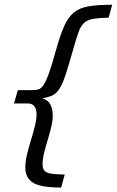

<svg xmlns="http://www.w3.org/2000/svg" viewBox="-20 -651 502 825"><path d="M242.7 154.8Q153.2 154.8 121 133.5Q88.7 112.1 88.7 69.4Q88.7 43.5 96 13.3Q103.2 -16.9 112.9 -48.4Q122.6 -79.8 129.8 -108.9Q137.1 -137.9 137.1 -160.5Q137.1 -181.5 127.8 -194Q118.5 -206.5 100 -206.5H40.3L56.5 -263.7H116.9Q133.1 -263.7 144.8 -266.9Q156.5 -270.2 166.9 -285.5Q177.4 -300.8 190.3 -336.3Q203.2 -371.8 221 -437.1Q238.7 -500 255.6 -538.3Q272.6 -576.6 296.8 -596.8Q321 -616.9 360.5 -623.8Q400 -630.6 462.1 -630.6L446.8 -575Q404.8 -574.2 379.8 -569.8Q354.8 -565.3 340.7 -552Q326.6 -538.7 316.9 -511.7Q307.3 -484.7 294.4 -438.7Q275.8 -372.6 262.9 -333.1Q250 -293.5 237.1 -272.2Q224.2 -250.8 206.9 -241.9Q189.5 -233.1 161.3 -229Q177.4 -224.2 187.1 -214.5Q196.8 -204.8 201.6 -189.9Q206.5 -175 206.5 -153.2Q206.5 -131.5 200 -104.4Q193.5 -77.4 184.7 -48.8Q175.8 -20.2 169.4 6.5Q162.9 33.1 162.9 54.8Q162.9 71 169.4 80.6Q175.8 90.3 196 94.4Q216.1 98.4 258.1 99.2Z"/></svg>

Font: Playfair 5pt SemiExpanded Light
Style: Italic
Weight: 300
Width: 6
Italic angle: -15.6°
Designer: Claus Eggers Sørensen
Foundry: Claus Eggers Sørensen
Version: Version 2.203